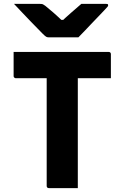

<svg xmlns="http://www.w3.org/2000/svg" viewBox="-20 -967 640 987"><path d="M50 -700H539Q544 -700 547 -697Q550 -694 550 -689Q550 -655 550 -627.5Q550 -600 550 -565H61Q58 -565 55.5 -566.5Q53 -568 51.5 -570.5Q50 -573 50 -576Q50 -611 50 -638.5Q50 -666 50 -700ZM380 0Q343 0 306 0Q269 0 231 0Q226 0 223 -3Q220 -6 220 -11Q220 -91 220 -166.5Q220 -242 220 -317Q220 -392 220 -468Q220 -544 220 -623H392L380 -593Q380 -574 380 -553Q380 -532 380 -512.5Q380 -493 380 -475Q380 -412 380 -352Q380 -292 380 -230Q380 -168 380 -98Q380 -71 380 -46Q380 -21 380 0ZM383 -775Q367 -775 336.5 -775Q306 -775 275.5 -775Q245 -775 230 -775Q223 -775 217.5 -778Q212 -781 199 -794Q191 -802 175 -818.5Q159 -835 138 -856.5Q117 -878 95 -901.5Q73 -925 52 -947Q80 -947 118.5 -947Q157 -947 185 -947Q196 -947 200.5 -945Q205 -943 213 -937Q228 -925 253.5 -903Q279 -881 317 -844L265 -865Q281 -865 297.5 -865Q314 -865 331 -865L281 -842Q316 -876 345.5 -901.5Q375 -927 398 -947H525Q529 -947 531.5 -946.5Q534 -946 535 -944Q536 -942 536 -940Q536 -936 532.5 -932Q529 -928 516 -914Q503 -900 486 -882.5Q469 -865 450.5 -845.5Q432 -826 414.5 -807.5Q397 -789 383 -775Z"/></svg>

Font: Recursive Monospace ExtraBold
Style: Regular
Weight: 800
Version: Version 1.047